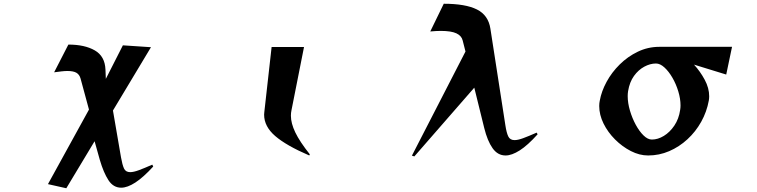

<svg xmlns="http://www.w3.org/2000/svg" viewBox="-20 -818 4040 1025"><path d="M798 71Q745 129 702.5 156.5Q660 184 627 184Q585 184 559 144Q533 104 513 36L485 -64L334 187L236 165L455 -233L410 -399Q404 -420 388 -429.5Q372 -439 340 -439Q326 -439 308.5 -437Q291 -435 269 -432L345 -580Q432 -580 486 -549Q540 -518 543 -447L545 -397L636 -576L786 -566L583 -228L626 22Q633 62 642 81.5Q651 101 675 101Q693 101 721.5 90.5Q750 80 793 61Z M1631 12Q1508 -41 1449 -92Q1390 -143 1390 -206Q1390 -209 1390.5 -212.5Q1391 -216 1391 -219L1430 -567H1603L1536 -229Q1533 -216 1533 -200Q1533 -160 1556.5 -111Q1580 -62 1634 6Z M2850 -101Q2797 -42 2754.5 -15Q2712 12 2679 12Q2637 12 2609.5 -27Q2582 -66 2565 -135L2512 -350L2192 17L2179 13L2465 -543L2450 -602Q2444 -627 2416.5 -640Q2389 -653 2333 -653Q2309 -653 2277 -650L2349 -798Q2465 -798 2526 -767.5Q2587 -737 2598 -665L2678 -149Q2684 -109 2693.5 -89.5Q2703 -70 2727 -70Q2745 -70 2773.5 -80.5Q2802 -91 2845 -110Z M3685 -473Q3718 -437 3742 -392.5Q3766 -348 3766 -304Q3766 -299 3765.5 -293Q3765 -287 3764 -281Q3753 -221 3723.5 -168Q3694 -115 3650 -74.5Q3606 -34 3552.5 -11Q3499 12 3440 12Q3394 12 3348 -11.5Q3302 -35 3263.5 -73.5Q3225 -112 3202 -158.5Q3179 -205 3179 -252Q3179 -268 3182 -281Q3191 -331 3218.5 -381.5Q3246 -432 3288.5 -474Q3331 -516 3385 -542Q3439 -568 3500 -568H3888L3857 -420ZM3460 -73Q3492 -73 3524 -92.5Q3556 -112 3580 -147.5Q3604 -183 3611 -231Q3612 -237 3612.5 -243Q3613 -249 3613 -255Q3613 -291 3601 -330.5Q3589 -370 3569.5 -403.5Q3550 -437 3527 -458Q3504 -479 3482 -479Q3451 -479 3419.5 -462Q3388 -445 3364.5 -412.5Q3341 -380 3333 -331Q3332 -325 3331.5 -318.5Q3331 -312 3331 -305Q3331 -268 3343 -227.5Q3355 -187 3374 -152Q3393 -117 3415.5 -95Q3438 -73 3460 -73Z"/></svg>

Font: Reggae One
Style: Regular
Weight: 400
Designer: Fontworks Inc.
Foundry: Fontworks Inc.
Version: Version 1.100